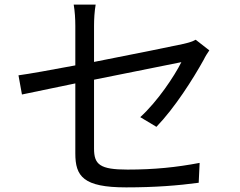

<svg xmlns="http://www.w3.org/2000/svg" viewBox="-20 -793 1040 831"><path d="M886 -575 827 -621C815 -614 796 -608 774 -603C732 -594 557 -558 387 -525V-681C387 -710 389 -744 394 -773H299C304 -744 306 -711 306 -681V-510C200 -490 105 -473 60 -467L75 -384L306 -432V-129C306 -30 340 18 526 18C651 18 751 10 840 -2L844 -88C744 -69 648 -59 532 -59C412 -59 387 -81 387 -150V-448L765 -524C735 -464 662 -354 587 -286L657 -244C737 -327 816 -452 862 -535C868 -548 879 -565 886 -575Z"/></svg>

Font: Source Han Sans JP
Style: Regular
Weight: 400
Designer: Ryoko NISHIZUKA 西塚涼子 (kana, bopomofo & ideographs); Paul D. Hunt (Latin, Greek & Cyrillic); Sandoll Communications 산돌커뮤니
Foundry: Adobe
Version: Version 2.004;hotconv 1.0.118;makeotfexe 2.5.65603